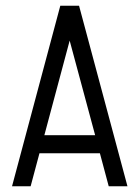

<svg xmlns="http://www.w3.org/2000/svg" viewBox="-20 -650 487 670"><path d="M22 0 190.4 -629.9H255.9L424.8 0H359.4L328.6 -115.2H117.7L86.9 0ZM312 -178.2 223.1 -508.3 134.8 -178.2Z"/></svg>

Font: Fibel Vienna LRS
Style: Regular
Weight: 400
Designer: Peter Wiegel
Foundry: Peter Wioegel
Version: Version 000.000